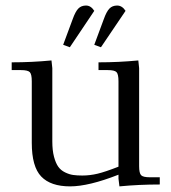

<svg xmlns="http://www.w3.org/2000/svg" viewBox="-20 -663 613 690"><path d="M22 -411.1V-439Q94.7 -439 165 -445.8L168 -418V-154.8Q168 -122.6 174.1 -99.6Q180.2 -76.7 189.5 -63.7Q198.7 -50.8 213.9 -43.5Q229 -36.1 242.9 -34.2Q256.8 -32.2 275.9 -32.2Q303.2 -32.2 330.8 -38.8Q358.4 -45.4 405.8 -64V-371.1Q405.8 -396.5 398.7 -403.8Q391.6 -411.1 367.2 -411.1H334V-439Q407.2 -439 477.1 -445.8L480 -418V-65.9Q480 -41 487.1 -33.4Q494.1 -25.9 519 -25.9H554.2V0Q479.5 0 409.2 6.8L405.8 -21V-35.2Q298.8 6.8 231.9 6.8Q162.1 6.8 128.2 -28.6Q94.2 -64 94.2 -149.9V-371.1Q94.2 -396 87.2 -403.6Q80.1 -411.1 55.2 -411.1ZM207 -502 241.2 -594.2Q251 -621.6 261.5 -632.3Q272 -643.1 289.1 -643.1Q306.6 -643.1 318.8 -624L231 -493.2ZM318.8 -502 353 -594.2Q362.8 -621.6 373.3 -632.3Q383.8 -643.1 400.9 -643.1Q418.9 -643.1 431.2 -624L342.8 -493.2Z"/></svg>

Font: Dihjauti
Style: Regular
Weight: 400
Designer: T. Christopher White
Version: Version 3.0.0